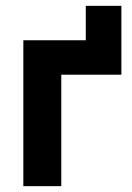

<svg xmlns="http://www.w3.org/2000/svg" viewBox="-20 -638 454 658"><path d="M274 -618H396V-382H190V0H60V-500H274Z"/></svg>

Font: NT Somic Bold
Style: Regular
Weight: 700
Designer: Ravid Balaliev — lead type designer, mastering
Michael Voronin — secret advisor, marketing
Ivan Kovalenko — best boy
Foundry: NT Type
Version: Version 0.7